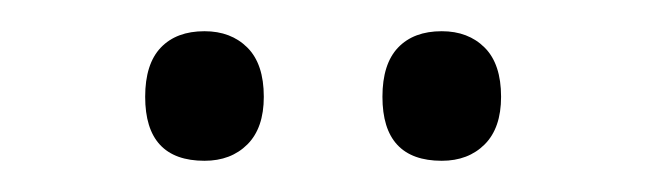

<svg xmlns="http://www.w3.org/2000/svg" viewBox="-20 -659 413 123"><path d="M111 -556Q73 -556 73 -597Q73 -618 83 -628.5Q93 -639 111 -639Q128 -639 138.5 -628.5Q149 -618 149 -597Q149 -577 138.5 -566.5Q128 -556 111 -556ZM263 -556Q225 -556 225 -597Q225 -618 235 -628.5Q245 -639 263 -639Q280 -639 290.5 -628.5Q301 -618 301 -597Q301 -577 290.5 -566.5Q280 -556 263 -556Z"/></svg>

Font: Ojuju Light
Style: Regular
Weight: 300
Designer: Chisaokwu Joboson, Mirko Velimirovic
Foundry: Udi Foundry
Version: Version 1.000